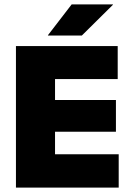

<svg xmlns="http://www.w3.org/2000/svg" viewBox="-20 -847 594 867"><path d="M228.5 0H52V-639H228.5ZM516 0H104.5V-150.5H516ZM503.5 -252H156V-395.5H503.5ZM511.5 -490H104.5V-639H511.5ZM196.5 -688 303.5 -827H490V-825.5L349.5 -686.5H196.5Z"/></svg>

Font: Anek Devanagari ExtraBold
Style: Regular
Weight: 800
Designer: Kailash Malviya (Devanagari) & Yesha Goshar (Latin)
Foundry: Ek Type
Version: Version 1.003